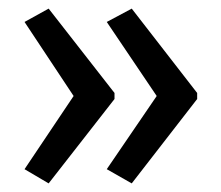

<svg xmlns="http://www.w3.org/2000/svg" viewBox="-20 -487 514 446"><path d="M438 -257V-271L286 -467L228 -436L344 -264L228 -94L286 -61ZM246 -257V-271L93 -467L37 -436L151 -264L37 -94L93 -61Z"/></svg>

Font: Noto Sans Lao Looped Condensed
Style: Regular
Weight: 400
Width: 3
Designer: Mark Frömberg, Ben Mitchell
Foundry: The Fontpad Ltd
Version: Version 1.002